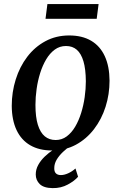

<svg xmlns="http://www.w3.org/2000/svg" viewBox="-20 -744 608 964"><path d="M327.5 -566Q392.5 -566 437.5 -539.5Q482.5 -513 506 -462.2Q529.5 -411.5 530 -339Q530 -270.5 510 -207.8Q490 -145 452 -95.5Q414 -46 360.8 -17.2Q307.5 11.5 241 11.5Q177 11.5 132 -14.5Q87 -40.5 63.2 -90.8Q39.5 -141 39 -212.5Q39 -281.5 59 -345.2Q79 -409 116.8 -458.8Q154.5 -508.5 208 -537.2Q261.5 -566 327.5 -566ZM311.5 -513Q279.5 -513 254.8 -494.8Q230 -476.5 211.8 -445.8Q193.5 -415 181.5 -376.5Q169.5 -338 163.8 -297Q158 -256 158 -217.5Q158 -156 170.2 -117Q182.5 -78 205 -59.5Q227.5 -41 259.5 -41Q290.5 -41 315 -59.2Q339.5 -77.5 357.5 -108Q375.5 -138.5 387.5 -177Q399.5 -215.5 405.2 -256.5Q411 -297.5 411 -336Q410.5 -397.5 399 -436.2Q387.5 -475 365.8 -494Q344 -513 311.5 -513ZM244.5 200.5Q199.5 200 179.5 180.2Q159.5 160.5 159.5 132Q159.5 107 171.8 84.5Q184 62 204.2 42.5Q224.5 23 249 6.8Q273.5 -9.5 298 -22L321.5 -34.5L342.5 -18.5Q316.5 -0.5 296.2 18.8Q276 38 264.2 58.2Q252.5 78.5 252.5 100Q252 118 260.8 126.5Q269.5 135 285.5 135Q302.5 135 322 126.2Q341.5 117.5 359 102L372 143.5Q354.5 164 320.5 182.5Q286.5 201 244.5 200.5ZM218 -723.5H475L465.5 -649.5H208.5Z"/></svg>

Font: Merriweather 24pt Medium
Style: Italic
Weight: 500
Italic angle: -7.8°
Version: Version 2.101